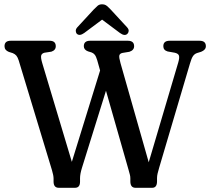

<svg xmlns="http://www.w3.org/2000/svg" viewBox="-20 -894 1000 914"><path d="M757.5 -674Q757.5 -700 787.5 -700H930Q960 -700 960 -674Q960 -656.5 937.5 -647.5L918 -641.5Q906 -637.5 898.8 -627Q891.5 -616.5 884.5 -592L737.5 -95Q733 -79.5 730.2 -68Q727.5 -56.5 727.5 -46V-31Q727.5 0 704.5 0H625Q600.5 0 600.5 -31V-45Q600.5 -54 598.5 -61.5Q596.5 -69 592 -85.5L484.5 -462L370 -94.5Q361 -65.5 361 -45.5V-29.5Q361 0 337 0H260Q235 0 235 -29.5V-44Q235 -58.5 227.5 -83.5L69 -606.5Q64 -622 57.8 -629.2Q51.5 -636.5 41 -641L22 -647Q1.5 -655 1.5 -674Q1.5 -700 31 -700H216Q245.5 -700 245.5 -674Q245.5 -655 224.5 -648L191.5 -643Q178.5 -639.5 176 -629.5Q173.5 -619.5 181 -594L322 -123.5L456.5 -558.5L443 -606.5Q437.5 -625.5 431 -633.5Q424.5 -641.5 415.5 -644.5L399 -649.5Q379 -657 379 -674Q379 -700 409 -700H588.5Q618.5 -700 618.5 -674Q618.5 -655 596 -647.5L562.5 -642Q550 -639 548 -629.8Q546 -620.5 553.5 -594L688 -121.5L828.5 -596.5Q835 -619 832 -629Q829 -639 812 -643L778 -649Q757.5 -655 757.5 -674ZM586 -732.5Q573 -721 551 -737L466 -800.5L381 -737Q359 -721.5 346.5 -732.5Q341.5 -737 340.8 -746Q340 -755 348 -764L426 -848.5Q436.5 -859.5 444.8 -866.5Q453 -873.5 465.5 -873.5Q479 -873.5 487.5 -866.8Q496 -860 507 -848.5L585 -764Q593.5 -754.5 592.5 -746Q591.5 -737.5 586 -732.5Z"/></svg>

Font: Fraunces 144pt S100
Style: Regular
Weight: 400
Version: Version 1.000; ttfautohint (v1.8.3)